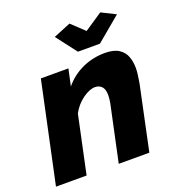

<svg xmlns="http://www.w3.org/2000/svg" viewBox="-142 -836 866 943"><g transform="rotate(-20 290.5 -365.0)"><path d="M102 -525H246L227 -437Q264 -483 319.5 -509Q375 -535 440 -535Q486 -535 512 -518Q538 -501 548 -473.5Q558 -446 558 -414Q558 -395 555 -375Q552 -355 549 -336L478 0H318L381 -295Q385 -318 385 -335Q385 -366 371.5 -380Q358 -394 337 -394Q308 -394 272 -368Q236 -342 214 -301L150 0H-10ZM236 -693 326 -730 393 -667 487 -730 561 -693 433 -586H318Z"/></g></svg>

Font: Raleway ExtraBold
Style: Italic
Weight: 800
Italic angle: -12°
Designer: Matt McInerney, Pablo Impallari, Rodrigo Fuenzalida
Foundry: Matt McInerney, Pablo Impallari, Rodrigo Fuenzalida
Version: Version 4.026